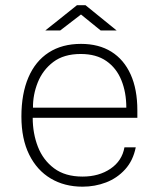

<svg xmlns="http://www.w3.org/2000/svg" viewBox="-20 -692 597 722"><path d="M290.5 10Q222.5 10 170.8 -20.8Q119 -51.5 89.8 -110.5Q60.5 -169.5 60.5 -254Q60.5 -339.5 86.8 -400.8Q113 -462 163.2 -494.5Q213.5 -527 284.5 -527Q351.5 -527 398.8 -497.5Q446 -468 471.2 -412.2Q496.5 -356.5 496.5 -277V-249H103Q103 -190.5 122.5 -140.2Q142 -90 183.5 -59Q225 -28 290.5 -28Q352 -28 395.5 -57.5Q439 -87 448 -138H490.5Q480.5 -88 450.5 -55Q420.5 -22 378.8 -6Q337 10 290.5 10ZM104 -287H455Q455 -344.5 436.5 -390.2Q418 -436 380 -462.5Q342 -489 283.5 -489Q220 -489 180.2 -458.8Q140.5 -428.5 122 -382Q103.5 -335.5 104 -287ZM150.5 -577.5 269.5 -672.5H301.5L418.5 -577.5H358.5L284.5 -637.5L206.5 -577.5Z"/></svg>

Font: Public Sans Thin Thin
Style: Regular
Weight: 250
Version: Version 2.001